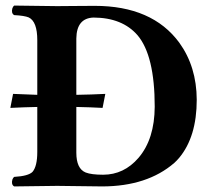

<svg xmlns="http://www.w3.org/2000/svg" viewBox="-20 -667 774 689"><path d="M253.9 -119.1Q253.9 -61.5 287.6 -47.9Q308.1 -40 350.1 -40Q424.8 -40 477.1 -100.6Q534.7 -168 535.2 -284.2Q535.2 -467.8 473.6 -540.5Q418.9 -603.5 315.9 -604Q254.9 -602.1 253.9 -528.8V-326.7Q309.6 -327.6 357.9 -330.1L348.1 -279.8Q304.7 -282.2 253.9 -283.2ZM185.1 0 30.8 2Q19.5 -4.9 24.4 -22.5Q26.9 -29.3 30.8 -32.2Q82 -35.2 96.7 -50.3Q113.8 -70.3 113.8 -122.1V-283.2Q64 -282.2 17.1 -279.8L26.9 -330.1Q69.8 -328.1 113.8 -326.7V-522.9Q113.8 -589.8 83 -604.5Q67.9 -610.8 30.8 -612.8Q19.5 -619.6 24.4 -637.2Q26.9 -644 30.8 -647Q31.7 -647 185.1 -645Q203.6 -645 243.2 -645.5Q292.5 -646 319.8 -646Q526.4 -646 623.5 -513.7Q685.5 -427.7 686 -309.1Q686 -176.3 623 -100.6Q613.8 -89.8 605 -82Q508.3 1.5 347.2 2Q327.1 2 266.1 1Q205.1 0 185.1 0Z"/></svg>

Font: Linux Libertine O
Style: Bold
Weight: 700
Designer: Philipp H. Poll
Foundry: Philipp H. Poll
Version: Version 5.0.0